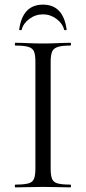

<svg xmlns="http://www.w3.org/2000/svg" viewBox="-20 -810 372 830"><path d="M199 -81Q199 -52 205 -37Q211 -22 229.5 -17Q248 -12 284 -12Q287 -12 287 -6Q287 0 284 0Q260 0 230.5 -1Q201 -2 165 -2Q132 -2 101.5 -1Q71 0 47 0Q44 0 44 -6Q44 -12 47 -12Q83 -12 102 -17Q121 -22 127 -37Q133 -52 133 -81V-544Q133 -573 127 -587.5Q121 -602 102 -607.5Q83 -613 47 -613Q44 -613 44 -619Q44 -625 47 -625Q71 -625 101.5 -623.5Q132 -622 165 -622Q201 -622 231 -623.5Q261 -625 284 -625Q287 -625 287 -619Q287 -613 284 -613Q248 -613 229.5 -607Q211 -601 205 -586Q199 -571 199 -542ZM74 -682Q73 -679 67.5 -679.5Q62 -680 63 -683Q78 -790 166 -790Q253 -790 268 -683Q269 -680 263.5 -679.5Q258 -679 257 -682Q251 -708 224.5 -728Q198 -748 166 -748Q133 -748 106.5 -728Q80 -708 74 -682Z"/></svg>

Font: Cormorant Light
Style: Regular
Weight: 400
Version: Version 4.000